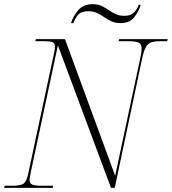

<svg xmlns="http://www.w3.org/2000/svg" viewBox="-31 -902 825 922"><path d="M-11 0 -9 -10H28Q66 -10 81 -19.5Q96 -29 104 -66L229 -649Q233 -667 233 -679Q233 -694 222 -699Q211 -704 189 -704H139L141 -714H281L522 -58L642 -620Q649 -652 649 -670Q649 -690 635 -697Q621 -704 591 -704H539L541 -714H774L772 -704H735Q710 -704 694.5 -698.5Q679 -693 669 -675Q659 -657 651 -619L520 0H502L247 -684L117 -76Q115 -64 113 -53.5Q111 -43 111 -37Q111 -22 123.5 -16Q136 -10 164 -10H224L222 0ZM548 -791Q523 -791 504.5 -799.5Q486 -808 469.5 -819.5Q453 -831 435 -839.5Q417 -848 393 -848Q358 -848 343 -829.5Q328 -811 321 -791H310Q320 -824 344.5 -853Q369 -882 414 -882Q439 -882 457 -873.5Q475 -865 490.5 -854Q506 -843 524 -834.5Q542 -826 566 -826Q597 -826 612.5 -842Q628 -858 635 -879H645Q635 -846 613 -818.5Q591 -791 548 -791Z"/></svg>

Font: Noto Serif Display ExtraLight
Style: Italic
Weight: 200
Italic angle: -12°
Designer: Monotype Design Team
Foundry: Monotype Imaging Inc.
Version: Version 2.009